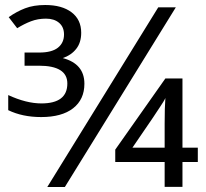

<svg xmlns="http://www.w3.org/2000/svg" viewBox="-20 -743 820 763"><path d="M302.7 -612.8Q302.7 -573.7 282.7 -548.6Q262.7 -523.4 229.5 -512.2Q315.4 -489.3 315.4 -410.2Q315.4 -347.7 270.5 -312.7Q225.6 -277.8 143.6 -277.8Q69.3 -277.8 12.7 -305.2V-365.2Q84.5 -332 144.5 -332Q247.6 -332 247.6 -411.1Q247.6 -481.9 134.8 -481.9H77.6V-534.2H135.7Q186 -534.2 210.2 -553.5Q234.4 -572.8 234.4 -606Q234.4 -635.7 214.8 -652.3Q195.3 -668.9 162.6 -668.9Q130.4 -668.9 103 -658.4Q75.7 -647.9 48.3 -630.9L14.6 -674.8Q45.4 -696.8 79.6 -710Q113.8 -723.1 159.7 -723.1Q226.1 -723.1 264.4 -694.1Q302.7 -665 302.7 -612.8ZM678.7 -713.9 237.8 0H168L608.9 -713.9ZM766.1 -99.1H705.1V-0.5H634.3V-99.1H438V-148.4L637.2 -431.2H705.1V-156.2H766.1ZM634.3 -156.2V-251.5Q634.3 -316.9 637.2 -353.5Q634.8 -347.7 628.9 -338.1Q623 -328.6 615.7 -317.6Q608.4 -306.6 601.1 -295.7Q593.8 -284.7 588.4 -276.4L506.3 -156.2Z"/></svg>

Font: Open Sans ACDW
Style: acdw
Weight: 400
Foundry: Ascender Corporation
Version: Version 1.10